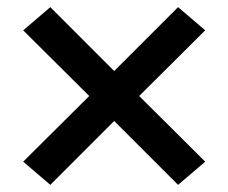

<svg xmlns="http://www.w3.org/2000/svg" viewBox="-20 -609 640 538"><path d="M121 -91 45 -156 230 -340 45 -524 121 -589 300 -410 479 -589 555 -524 370 -340 555 -156 479 -91 300 -270Z"/></svg>

Font: Iosevka Curly SmBdEx
Style: Regular
Weight: 600
Width: 7
Monospace: yes
Designer: Belleve Invis
Foundry: Belleve Invis
Version: Version 11.1.0; ttfautohint (v1.8.3)